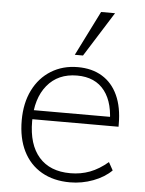

<svg xmlns="http://www.w3.org/2000/svg" viewBox="-54 -812 650 863"><g transform="rotate(5 270.5 -380.5)"><path d="M481 -63Q449 -31 398.5 -12Q348 7 294 7Q220 7 166 -24Q112 -55 83 -113Q54 -171 54 -252Q54 -330 83 -388.5Q112 -447 164.5 -479.5Q217 -512 285 -512Q349 -512 395 -484Q441 -456 465.5 -402.5Q490 -349 490 -273V-261H91L90 -302H468L449 -261Q452 -363 409.5 -418.5Q367 -474 285 -474Q199 -474 150 -414.5Q101 -355 101 -252Q101 -147 150.5 -90.5Q200 -34 292 -34Q339 -34 380 -49.5Q421 -65 461 -99ZM303 -566H266L367 -768H430Z"/></g></svg>

Font: Muli ExtraLight
Style: Regular
Weight: 250
Designer: Vernon Adams
Foundry: Vernon Adams
Version: Version 2.100; ttfautohint (v1.8.1.43-b0c9)